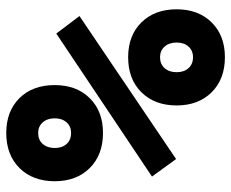

<svg xmlns="http://www.w3.org/2000/svg" viewBox="-84 -660 753 626"><g transform="rotate(-90 293.0 -346.5)"><path d="M172.9 -387.7Q101.6 -387.7 58.6 -430.9Q15.6 -474.1 15.6 -544.9Q15.6 -616.7 58.6 -659.9Q101.6 -703.1 172.9 -703.1Q243.7 -703.1 286.4 -660.2Q329.1 -617.2 329.1 -544.9Q329.1 -474.1 286.4 -430.9Q243.7 -387.7 172.9 -387.7ZM419.9 9.8Q348.6 9.8 305.7 -33.4Q262.7 -76.7 262.7 -147.5Q262.7 -219.2 305.7 -262.5Q348.6 -305.7 419.9 -305.7Q490.7 -305.7 533.4 -262.5Q576.2 -219.2 576.2 -147.5Q576.2 -76.7 533.4 -33.4Q490.7 9.8 419.9 9.8ZM87.9 -149.4 30.8 -228 497.1 -540 554.2 -464.4ZM419.9 -94.2Q441.4 -94.2 454.6 -108.9Q467.8 -123.5 467.8 -147.5Q467.8 -171.9 454.6 -186.8Q441.4 -201.7 419.9 -201.7Q397.5 -201.7 384.3 -186.8Q371.1 -171.9 371.1 -147.5Q371.1 -123.5 384.3 -108.9Q397.5 -94.2 419.9 -94.2ZM172.9 -491.7Q194.3 -491.7 207.5 -506.3Q220.7 -521 220.7 -544.9Q220.7 -569.3 207.5 -584.2Q194.3 -599.1 172.9 -599.1Q150.4 -599.1 137.2 -584.2Q124 -569.3 124 -544.9Q124 -521 137.2 -506.3Q150.4 -491.7 172.9 -491.7Z"/></g></svg>

Font: Cascadia Mono PL
Style: Bold
Weight: 700
Monospace: yes
Designer: Aaron Bell
Foundry: Saja Typeworks
Version: Version 2404.023; ttfautohint (v1.8.4)